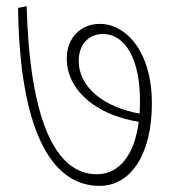

<svg xmlns="http://www.w3.org/2000/svg" viewBox="-20 -649 560 627"><path d="M305 -42C406 -42 476 -143 476 -311C476 -410 447 -493 391 -539C366 -559 338 -571 306 -571C243 -571 198 -525 198 -458C198 -375 258 -310 348 -274C375 -264 403 -256 433 -251C419 -142 369 -80 296 -80C159 -80 77 -262 67 -629L39 -623C44 -240 140 -42 305 -42ZM237 -450C237 -503 269 -538 316 -538C390 -538 437 -454 437 -322C437 -307 437 -292 436 -278C317 -299 237 -366 237 -450Z"/></svg>

Font: Noto Serif Devanagari SemiCondensed ExtraLight
Style: Regular
Weight: 200
Width: 4
Designer: Universal Thirst, Indian Type Foundry and the Monotype Design Team
Foundry: Monotype Imaging Inc.
Version: Version 2.004